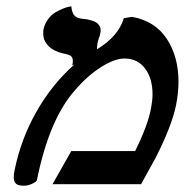

<svg xmlns="http://www.w3.org/2000/svg" viewBox="-20 -589 591 614"><path d="M376 -530.8 401.9 -535.2Q475.6 -522 513.2 -465.1Q550.8 -408.2 550.8 -327.1Q550.8 -293 543 -252.9Q529.8 -187 478 -85L431.2 0H147.9L208 -106H412.1Q452.6 -187.5 462.9 -242.2Q467.8 -269 467.8 -287.1Q467.8 -338.4 443.8 -370.1Q419.9 -401.9 377.9 -401.9Q346.7 -401.9 303.2 -374.5Q259.8 -347.2 219.2 -299.8Q137.2 -207 98.1 -13.2Q97.2 -8.3 83.5 -1.7Q69.8 4.9 56.2 4.9Q38.1 4.9 31 -1.7Q23.9 -8.3 23.9 -22Q23.9 -32.7 26.9 -45.9Q46.9 -144 96.2 -231.2Q145.5 -318.4 217.8 -382.8L210.9 -379.9Q212.9 -385.7 212.9 -394Q212.9 -405.3 206.3 -410.2Q199.7 -415 182.1 -418Q150.9 -425.3 134.5 -442.4Q118.2 -459.5 118.2 -481.9Q118.2 -491.2 119.1 -495.1Q123 -513.2 133.5 -527.3Q144 -541.5 156.2 -548.8Q168.5 -556.2 180.4 -561Q192.4 -565.9 200.2 -567.4L208 -568.8Q209 -557.1 212.2 -549.1Q215.3 -541 220.2 -537.4Q225.1 -533.7 228.5 -532.2Q231.9 -530.8 236.8 -529.8Q248 -528.8 255.4 -527.6Q262.7 -526.4 272.2 -523.7Q281.7 -521 287.6 -517.3Q293.5 -513.7 297.6 -507.3Q301.8 -501 301.8 -492.2Q301.8 -486.8 300.8 -482.9Q299.3 -472.7 294.9 -463.9L295.9 -464.8L293.9 -459Q292.5 -455.1 292 -452.1Q290 -438.5 290 -431.2Q358.4 -472.7 376 -530.8Z"/></svg>

Font: Linux Libertine G
Style: Bold Italic
Weight: 700
Italic angle: -11.5°
Designer: Philipp H. Poll
Foundry: Philipp H. Poll
Version: Version 4.1.0